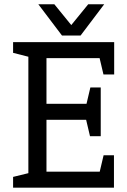

<svg xmlns="http://www.w3.org/2000/svg" viewBox="-20 -860 583 880"><path d="M110 -667H503.3V-593.7H193V-384.2H441.7V-310.8H193V-73.3H502.3V0H110ZM40 -667H120L124.8 -596.2L40 -617.8ZM40 0V-49.2L125 -70L120 0ZM502.3 -148.3V0H419.8L454.8 -148.3ZM503.3 -518.7H454.2L419.2 -667H503.3ZM441.7 -459.2V-310.8H359.2L394.2 -459.2ZM441.7 -235.8H392.5L357.5 -384.2H441.7ZM267.5 -697 384.2 -840.3H457.5L349.2 -697ZM345.8 -697H264.2L155.8 -840.3H229.2Z"/></svg>

Font: Epunda Slab Light
Style: Regular
Weight: 300
Designer: Simon Atzbach
Foundry: typofactur
Version: Version 1.102